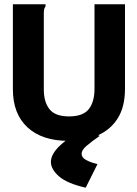

<svg xmlns="http://www.w3.org/2000/svg" viewBox="-20 -643 640 894"><path d="M300 13Q176 13 108 -50Q40 -113 40 -227V-623H192V-613Q187 -607 185.5 -599.5Q184 -592 184 -576V-226Q184 -168 210.5 -134.5Q237 -101 301 -101Q367 -101 393.5 -135Q420 -169 420 -229V-623H562V-230Q562 -146 528.5 -92.5Q495 -39 435.5 -13Q376 13 300 13ZM434 121 379 231Q292 211 254.5 178Q217 145 217 111Q217 74 261 33Q305 -8 385 -44L444 -10Q405 17 382.5 36.5Q360 56 360 73Q360 90 380 101.5Q400 113 434 121Z"/></svg>

Font: Inconsolata Expanded Black
Style: Regular
Weight: 900
Width: 7
Monospace: yes
Designer: Raph Levien, Cyreal, Brenton Simpson
Foundry: Raph Levien, Cyreal, Google
Version: Version 3.001; ttfautohint (v1.8.2.53-6de2)